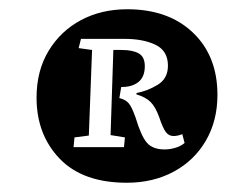

<svg xmlns="http://www.w3.org/2000/svg" viewBox="-20 -790 527 415"><path d="M254 -395Q159 -395 109 -447Q59 -499 59 -579Q59 -637 85 -680Q111 -723 155 -746.5Q199 -770 255 -770Q344 -770 397 -719.5Q450 -669 450 -585Q450 -529 425 -486Q400 -443 355.5 -419Q311 -395 254 -395ZM336 -467Q347 -467 359 -470.5Q371 -474 379 -481L374 -500Q364 -496 355 -496Q345 -496 338.5 -504.5Q332 -513 324 -537Q316 -559 305.5 -569.5Q295 -580 275 -586V-589Q298 -593 320.5 -606.5Q343 -620 343 -648Q343 -680 316.5 -693Q290 -706 249 -706H155L150 -686L179 -682L172 -497L141 -493L139 -472H248L250 -493L219 -498L225 -682H243Q267 -682 280 -674.5Q293 -667 293 -647Q293 -624 279.5 -613Q266 -602 244 -602H242L238 -578Q251 -575 258 -567Q265 -559 273 -536Q285 -496 297.5 -481.5Q310 -467 336 -467Z"/></svg>

Font: Literata 12pt SemiBold
Style: Italic
Weight: 600
Italic angle: -2°
Designer: Latin by Veronika Burian and Jose Scaglione. Greek by Irene Vlachou. Cyrillic by Vera Evstafieva
Foundry: TypeTogether
Version: Version 3.002